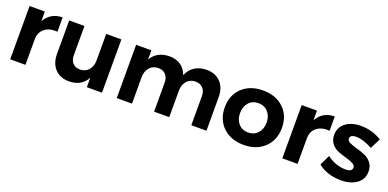

<svg xmlns="http://www.w3.org/2000/svg" viewBox="-9 -1180 3682 1822"><g transform="rotate(20 1831.5 -269.5)"><path d="M74 0V-538H228V-441Q285 -542 406 -544V-399Q325 -406 276.5 -367Q228 -328 228 -259V0Z M474 -200V-538H628V-244Q628 -193 655 -164Q682 -135 729 -135Q784 -136 816 -174Q848 -212 848 -272V-538H1001V0H848V-95Q793 6 668 6Q579 6 526.5 -49.5Q474 -105 474 -200Z M1150 0V-538H1304V-445Q1360 -542 1486 -544Q1554 -544 1601 -511.5Q1648 -479 1668 -420Q1720 -542 1862 -544Q1951 -544 2003.5 -488.5Q2056 -433 2056 -338V0H1903V-293Q1903 -345 1875 -374Q1847 -403 1799 -403Q1744 -402 1712 -364Q1680 -326 1680 -266V0H1527V-293Q1527 -344 1499.5 -373.5Q1472 -403 1424 -403Q1369 -402 1336.5 -364Q1304 -326 1304 -266V0Z M2143 -269Q2143 -393 2222.5 -468Q2302 -543 2432 -543Q2561 -543 2640.5 -468Q2720 -393 2720 -269Q2720 -146 2640.5 -70Q2561 6 2432 6Q2302 6 2222.5 -70Q2143 -146 2143 -269ZM2432 -119Q2491 -119 2528.5 -160Q2566 -201 2566 -267Q2566 -333 2528.5 -374Q2491 -415 2432 -415Q2372 -415 2335 -374Q2298 -333 2298 -267Q2298 -201 2335 -160Q2372 -119 2432 -119Z M2822 0V-538H2976V-441Q3033 -542 3154 -544V-399Q3073 -406 3024.5 -367Q2976 -328 2976 -259V0Z M3182 -69 3232 -173Q3319 -106 3419 -106Q3487 -106 3487 -148Q3487 -171 3458.5 -186Q3430 -201 3389 -212Q3348 -223 3306.5 -239Q3265 -255 3236.5 -290Q3208 -325 3208 -377Q3208 -457 3268 -501Q3328 -545 3420 -545Q3535 -545 3630 -485L3577 -380Q3484 -432 3413 -432Q3351 -432 3351 -392Q3351 -370 3380 -356Q3409 -342 3451 -330.5Q3493 -319 3534.5 -302.5Q3576 -286 3605 -250.5Q3634 -215 3634 -162Q3634 -82 3572 -38Q3510 6 3415 6Q3275 6 3182 -69Z"/></g></svg>

Font: Trueno
Style: SBd
Weight: 600
Designer: Julieta Ulanovsky
Foundry: Julieta Ulanovsky
Version: Version 3.001b